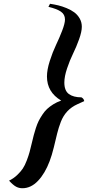

<svg xmlns="http://www.w3.org/2000/svg" viewBox="-20 -832 465 1014"><path d="M98.1 162.1Q80.1 162.1 64.7 153.8Q49.3 145.5 27.8 122.1Q51.8 110.4 70.3 92.8Q88.9 75.2 100.1 58.6Q111.3 42 121.3 15.6Q131.3 -10.7 136.2 -29.1Q141.1 -47.4 148.9 -80.1Q154.8 -104 158.4 -118.7Q162.1 -133.3 169.4 -155.8Q176.8 -178.2 184.1 -192.9Q191.4 -207.5 203.4 -225.8Q215.3 -244.1 228.8 -256.6Q242.2 -269 261.2 -281Q280.3 -293 303.2 -300.8Q228 -345.2 228 -428.2Q228 -463.4 242.9 -510Q257.8 -556.6 275.6 -594Q293.5 -631.3 308.3 -669.9Q323.2 -708.5 323.2 -729Q323.2 -755.9 301.3 -770.8Q279.3 -785.6 235.8 -795.9L244.1 -812Q267.1 -808.6 287.6 -803.7Q308.1 -798.8 331.8 -789.1Q355.5 -779.3 372.6 -766.6Q389.6 -753.9 400.9 -734.4Q412.1 -714.8 412.1 -690.9Q412.1 -664.6 397.7 -624.5Q383.3 -584.5 366 -549.1Q348.6 -513.7 334.2 -470.7Q319.8 -427.7 319.8 -396Q319.8 -353 343.8 -335.4Q367.7 -317.9 410.2 -317.9Q422.9 -311 424.8 -297.9L390.1 -282.2Q357.4 -267.6 335.4 -243.9Q313.5 -220.2 301.3 -188.5Q289.1 -156.7 281.7 -126.2Q274.4 -95.7 264.2 -53.7Q253.9 -11.7 242.2 19Q217.8 84 180.7 123Q143.6 162.1 98.1 162.1Z"/></svg>

Font: Kaushan Script
Style: Regular
Weight: 400
Designer: Pablo Impallari
Foundry: Pablo Impallari
Version: Version 1.002